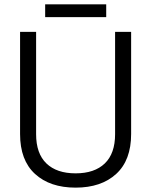

<svg xmlns="http://www.w3.org/2000/svg" viewBox="-20 -846 693 880"><path d="M145.5 -700V-230.8Q145.5 -142.5 192.6 -97Q239.8 -51.5 326.5 -51.5Q413.2 -51.5 460.4 -97Q507.5 -142.5 507.5 -230.8V-700H581V-231.8Q581 -111.5 512.5 -48.8Q444 14 326.5 14Q209 14 140.5 -48.8Q72 -111.5 72 -231.8V-700ZM466.8 -767.5H187V-826H466.8Z"/></svg>

Font: Space Grotesk Variable
Style: Regular
Weight: 400
Designer: Florian Karsten (Space Grotesk), Colophon Foundry (Space Mono)
Foundry: Florian Karsten
Version: Version 1.106